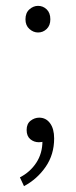

<svg xmlns="http://www.w3.org/2000/svg" viewBox="-20 -481 259 656"><path d="M110 -370Q94 -370 80.5 -382Q67 -394 67 -415Q67 -437 80.5 -449Q94 -461 110 -461Q127 -461 139.5 -449Q152 -437 152 -415Q152 -394 139.5 -382Q127 -370 110 -370ZM62 155 48 125Q83 107 104 75Q125 43 125 1L112 -59L148 -12Q141 -2 132 1.5Q123 5 113 5Q96 5 83.5 -5.5Q71 -16 71 -37Q71 -58 84.5 -68.5Q98 -79 114 -79Q137 -79 151 -60Q165 -41 165 -8Q165 47 136 89Q107 131 62 155Z"/></svg>

Font: Source Sans 3 ExtraLight Light
Style: Regular
Weight: 300
Version: Version 3.052;hotconv 1.1.0;makeotfexe 2.6.0